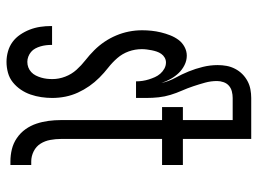

<svg xmlns="http://www.w3.org/2000/svg" viewBox="-121 -659 792 590"><g transform="rotate(90 275.0 -364.0)"><path d="M170 12Q154 12 138 7.5Q122 3 109 -6.5Q96 -16 86.5 -30Q77 -44 71 -59.5Q65 -75 62.5 -91.5Q60 -108 60 -125V-128H118V-126Q118 -118 119 -109.5Q120 -101 122.5 -92.5Q125 -84 129 -76.5Q133 -69 139.5 -63.5Q146 -58 154 -55Q162 -52 170 -52Q179 -52 187 -55Q195 -58 201.5 -64Q208 -70 212 -78Q216 -86 218.5 -94.5Q221 -103 222 -111.5Q223 -120 223 -129Q223 -149 215.5 -168.5Q208 -188 194.5 -203Q181 -218 165 -230.5Q149 -243 134.5 -257.5Q120 -272 108.5 -289Q97 -306 89 -325Q81 -344 77 -364Q73 -384 73 -405Q73 -419 74.5 -433.5Q76 -448 79.5 -462.5Q83 -477 88.5 -491Q94 -505 102.5 -516.5Q111 -528 124 -535Q137 -542 151 -542Q166 -542 180 -535Q194 -528 204.5 -517Q215 -506 222.5 -492.5Q230 -479 235 -464Q230 -487 219 -507Q208 -527 199.5 -548Q191 -569 185.5 -591.5Q180 -614 180 -637Q180 -651 182.5 -664.5Q185 -678 191.5 -690.5Q198 -703 207.5 -712.5Q217 -722 229 -728.5Q241 -735 254.5 -737.5Q268 -740 281 -740H378V-683H281Q271 -683 261 -680.5Q251 -678 243.5 -671.5Q236 -665 232.5 -655Q229 -645 229 -635Q229 -616 234 -598Q239 -580 245 -562Q251 -544 258.5 -527Q266 -510 271.5 -492Q277 -474 279 -455.5Q281 -437 281 -418V-386H230Q230 -396 228.5 -406Q227 -416 224 -425.5Q221 -435 217 -444Q213 -453 206.5 -460.5Q200 -468 191 -473Q182 -478 172 -478Q164 -478 157 -474Q150 -470 145.5 -463.5Q141 -457 138.5 -449.5Q136 -442 134.5 -434.5Q133 -427 132 -419Q131 -411 131 -404Q131 -383 138 -363.5Q145 -344 158.5 -328.5Q172 -313 188 -300.5Q204 -288 218.5 -273.5Q233 -259 244.5 -242.5Q256 -226 264.5 -207.5Q273 -189 277 -169Q281 -149 281 -128Q281 -112 278.5 -95Q276 -78 270.5 -62Q265 -46 255.5 -32Q246 -18 233 -7.5Q220 3 203.5 7.5Q187 12 170 12ZM487 0H476Q457 0 438.5 -4.5Q420 -9 404 -20Q388 -31 377 -46.5Q366 -62 360 -80Q354 -98 351.5 -117Q349 -136 349 -155V-466H309V-530H349V-740H407V-530H487V-466H407V-155Q407 -139 410 -122.5Q413 -106 421.5 -92.5Q430 -79 445 -71.5Q460 -64 476 -64H487Z"/></g></svg>

Font: Lode Term
Style: Regular
Weight: 400
Monospace: yes
Designer: Belleve Invis
Foundry: Belleve Invis
Version: Version 29.2.0